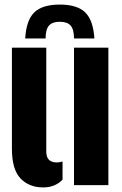

<svg xmlns="http://www.w3.org/2000/svg" viewBox="-20 -808 534 838"><path d="M32 -159V-600H182V-146Q182 -99 228 -99Q239.5 -99 253 -103V-24Q220.5 10 169 10Q107 10 69.5 -29.2Q32 -68.5 32 -159ZM303 0V-600H453V0ZM241 -788Q164.5 -788 129.5 -753.8Q94.5 -719.5 90 -640H179Q179 -679 193.5 -696Q208 -713 241 -713Q274 -713 288.5 -696Q303 -679 303 -640H392Q387 -719.5 352 -753.8Q317 -788 241 -788Z"/></svg>

Font: Big Shoulders Stencil Display Black
Style: Regular
Weight: 900
Designer: Patric King
Foundry: XO Type Co
Version: Version 1.000